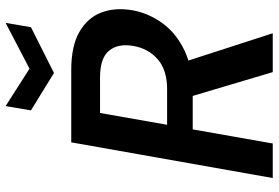

<svg xmlns="http://www.w3.org/2000/svg" viewBox="-170 -798 968 667"><g transform="rotate(-90 313.5 -464.0)"><path d="M29 0 153 -700H404Q488 -700 537 -671.5Q586 -643 604 -595.5Q622 -548 612 -488Q602 -432 567.5 -384Q533 -336 473 -307Q413 -278 327 -278H198L149 0ZM397 0 305 -309H432L532 0ZM214 -367H338Q404 -367 441.5 -399.5Q479 -432 488 -485Q497 -537 471.5 -568.5Q446 -600 378 -600H255ZM568 -928 553 -840 394 -760 264 -840 279 -928 409 -845Z"/></g></svg>

Font: DM Sans 9pt SemiBold
Style: Italic
Weight: 600
Italic angle: -10°
Version: Version 4.004;gftools[0.9.30]